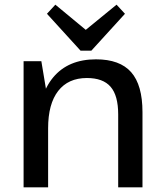

<svg xmlns="http://www.w3.org/2000/svg" viewBox="-20 -802 702 822"><path d="M486 -312Q486 -393 453.5 -430.5Q421 -468 352 -468Q272 -468 229 -412.5Q186 -357 186 -253L143 -181V-247Q143 -393 207.5 -470.5Q272 -548 391 -548Q493 -548 541.5 -493Q590 -438 590 -322V0H486ZM81 -540H157L186 -366V0H81ZM515 -743 371 -585H325L181 -743L217 -782L374 -652H320L479 -782Z"/></svg>

Font: Pathway Extreme Medium
Style: Regular
Weight: 500
Designer: Eduardo Rodriguez Tunni
Foundry: Eduardo Rodriguez Tunni
Version: Version 1.001;gftools[0.9.26]